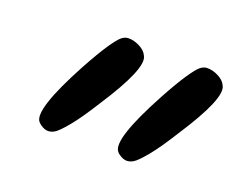

<svg xmlns="http://www.w3.org/2000/svg" viewBox="-65 -913 664 538"><g transform="rotate(20 267.0 -644.0)"><path d="M319.8 -497.1Q295.9 -525.9 379.9 -681.6Q407.7 -732.9 426.3 -760.3Q444.8 -787.6 454.1 -794.9Q463.4 -802.2 473.1 -802.7Q490.2 -803.2 507.8 -794.2Q525.4 -785.2 531.2 -771.5Q549.8 -739.7 460.4 -603Q427.2 -549.8 403.6 -521.2Q379.9 -492.7 368.9 -486.6Q357.9 -480.5 347.7 -481.4Q341.3 -481.9 334.2 -485.8Q327.1 -489.7 323.2 -493.2ZM84 -500Q60.1 -528.8 144 -684.6Q171.9 -735.8 190.4 -763.2Q209 -790.5 218.3 -797.9Q227.5 -805.2 237.3 -805.7Q254.4 -806.2 272 -797.1Q289.6 -788.1 295.4 -774.4Q314 -742.7 224.6 -606Q191.4 -552.7 167.7 -524.2Q144 -495.6 133.1 -489.5Q122.1 -483.4 111.8 -484.4Q105.5 -484.9 98.4 -488.8Q91.3 -492.7 87.9 -496.1Z"/></g></svg>

Font: KJV1611
Style: Regular
Weight: 400
Version: Version 3.6.1